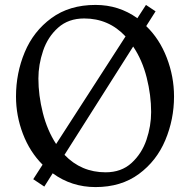

<svg xmlns="http://www.w3.org/2000/svg" viewBox="-20 -743 768 780"><path d="M687 -351Q687 -258 651.5 -173.5Q616 -89 544 -36Q472 17 368 17Q271 17 194 -39L160 15L115 -15L153 -74Q101 -126 73 -199.5Q45 -273 45 -351Q45 -446 80.5 -531Q116 -616 189 -669.5Q262 -723 368 -723Q463 -723 538 -669L573 -723L612 -697L574 -637Q628 -585 657.5 -508.5Q687 -432 687 -351ZM208 -158 490 -595Q422 -668 322 -668Q258 -668 216 -630.5Q174 -593 155 -536.5Q136 -480 136 -424Q136 -356 154 -284.5Q172 -213 208 -158ZM594 -288Q594 -356 576 -427.5Q558 -499 521 -554L242 -114Q310 -43 409 -43Q473 -43 514.5 -81Q556 -119 575 -175Q594 -231 594 -288Z"/></svg>

Font: Amita
Style: Regular
Weight: 400
Designer: Eduardo Rodriguez Tunni, Modular Infotech, Brian J. Bonislawsky
Foundry: Eduardo Rodriguez Tunni, Modular Infotech, Brian J. Bonislawsky
Version: Version 1.004